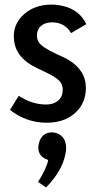

<svg xmlns="http://www.w3.org/2000/svg" viewBox="-20 -521 428 835"><path d="M353.5 -138.7Q353.5 -216.8 274.4 -262.7Q258.8 -271.5 225.6 -286.1Q165 -314.5 150.4 -335Q140.6 -349.6 140.6 -365.2Q140.6 -408.2 182.6 -420.9Q194.3 -423.8 206.1 -423.8Q256.8 -423.8 284.2 -384.8Q287.1 -379.9 289.1 -377L355.5 -416Q321.3 -487.3 232.4 -499Q217.8 -501 204.1 -501Q124 -501 75.2 -450.2Q40 -413.1 40 -363.3Q40 -282.2 119.1 -236.3Q134.8 -227.5 168 -211.9Q228.5 -184.6 243.2 -163.1Q252.9 -148.4 252.9 -131.8Q252.9 -83 205.1 -69.3Q192.4 -66.4 178.7 -66.4Q117.2 -67.4 61.5 -104.5L23.4 -43Q94.7 12.7 182.6 12.7Q273.4 12.7 322.3 -45.9Q353.5 -85 353.5 -138.7ZM267.6 124Q267.6 73.2 227.5 58.6Q216.8 54.7 206.1 54.7Q168.9 54.7 153.3 88.9Q147.5 103.5 146.5 119.1Q146.5 158.2 182.6 171.9Q186.5 173.8 189.5 174.8Q183.6 209 148.4 265.6Q146.5 268.6 145.5 270.5L180.7 293.9Q251 221.7 264.6 148.4Q267.6 134.8 267.6 124Z"/></svg>

Font: Yaldevi Colombo SemiBold
Style: Regular
Weight: 600
Designer: Sol Matas, Denzil Rajitha, Kosala Senevirathne and Pathum Egodawatta
Foundry: Mooniak
Version: Version 1.020 ; ttfautohint (v1.6)